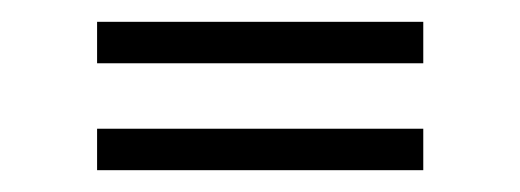

<svg xmlns="http://www.w3.org/2000/svg" viewBox="-20 -364 477 176"><path d="M69 -208V-246H368V-208ZM69 -306V-344H368V-306Z"/></svg>

Font: Oxford Sans
Style: Regular
Weight: 300
Designer: Matt McInerney, Pablo Impallari, Rodrigo Fuenzalida
Foundry: Matt McInerney, Pablo Impallari, Rodrigo Fuenzalida
Version: Version 3.000g; ttfautohint (v1.5) -l 8 -r 28 -G 28 -x 14 -D